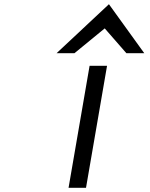

<svg xmlns="http://www.w3.org/2000/svg" viewBox="-20 -893 715 913"><path d="M334 -640 478 -758 581 -640H666L498 -873L249 -640ZM489 -580H406L306 0H389Z"/></svg>

Font: Charger Monospace
Style: Regular
Weight: 400
Designer: Jasper
Foundry: Cannot Into Space Fonts
Version: Version 0.980